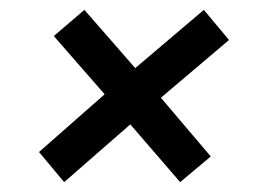

<svg xmlns="http://www.w3.org/2000/svg" viewBox="-20 -451 540 389"><path d="M59 -143 192 -260 89 -378 151 -431 254 -313 393 -431 444 -370 306 -253 407 -134 345 -82 244 -199 110 -82Z"/></svg>

Font: Faustina VF Beta
Style: Italic
Weight: 400
Italic angle: -8°
Designer: Alfonso Garcia
Foundry: Omnibus-Type
Version: Version 1.006